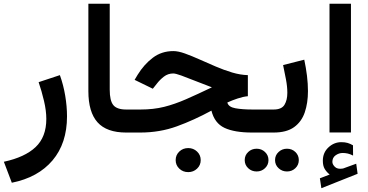

<svg xmlns="http://www.w3.org/2000/svg" viewBox="-39 -700 1942 1014"><path d="M23.4 265.1 -18.6 154.3Q92.3 130.4 148.9 76.9Q205.6 23.4 205.6 -71.8Q205.6 -115.2 193.4 -167Q181.2 -218.8 165 -266.1L277.3 -303.2Q295.9 -251.5 305.4 -194.8Q314.9 -138.2 314.9 -85.4Q314.9 56.6 238.5 147Q162.1 237.3 23.4 265.1Z M427.7 -680.2H540.5V-226.1Q540.5 -168 559.6 -144.8Q578.6 -121.6 627.4 -121.6H639.6V0H627.4Q524.4 0 476.1 -54Q427.7 -107.9 427.7 -218.8Z M888.7 145.5Q888.7 118.7 908 100.3Q927.2 82 955.1 82Q982.4 82 1001.7 100.3Q1021 118.7 1021 145.5Q1021 172.4 1001.7 190.7Q982.4 209 955.1 209Q927.2 209 908 190.7Q888.7 172.4 888.7 145.5ZM1270 -303.2V-191.9Q1244.6 -189.5 1216.1 -179.9Q1187.5 -170.4 1161.6 -158.7Q1167.5 -134.8 1204.3 -128.2Q1241.2 -121.6 1294.4 -121.6H1321.3V0H1292.5Q1199.2 0 1146.7 -24.7Q1094.2 -49.3 1077.6 -115.7Q984.9 -65.4 894.8 -32.7Q804.7 0 701.7 0H620.1V-121.6H703.1Q771.5 -121.6 827.9 -135.7Q884.3 -149.9 943.8 -176Q1003.4 -202.1 1080.1 -238.8Q1031.7 -256.8 989.7 -273.7Q947.8 -290.5 918 -301.3Q888.2 -312 876 -312Q848.1 -312 826.4 -295.2Q804.7 -278.3 789.1 -257.8L768.1 -231.4L671.9 -278.3L688 -305.2Q721.7 -359.9 768.1 -395Q814.5 -430.2 876.5 -430.2Q902.3 -430.2 937.7 -417.5Q973.1 -404.8 1014.6 -386.2Q1056.2 -367.7 1099.9 -348.9Q1143.6 -330.1 1187 -317.1Q1230.5 -304.2 1270 -303.2Z M1406.2 0H1300.8V-121.6H1406.2Q1448.2 -121.6 1463.4 -146.5Q1478.5 -171.4 1478.5 -210Q1478.5 -242.7 1471.2 -281Q1463.9 -319.3 1456.1 -356.4L1567.9 -384.8Q1577.1 -341.8 1582.3 -299.6Q1587.4 -257.3 1587.4 -218.8Q1587.4 -156.2 1570.6 -106.7Q1553.7 -57.1 1514.2 -28.6Q1474.6 0 1406.2 0ZM1413.6 145.5Q1413.6 120.1 1432.1 102.8Q1450.7 85.4 1476.6 85.4Q1502.9 85.4 1521 102.8Q1539.1 120.1 1539.1 145.5Q1539.1 170.9 1521 188.2Q1502.9 205.6 1476.6 205.6Q1450.7 205.6 1432.1 188.2Q1413.6 170.9 1413.6 145.5ZM1253.4 145.5Q1253.4 120.1 1271.7 102.8Q1290 85.4 1316.4 85.4Q1342.3 85.4 1360.6 102.8Q1378.9 120.1 1378.9 145.5Q1378.9 170.9 1360.6 188.2Q1342.3 205.6 1316.4 205.6Q1290 205.6 1271.7 188.2Q1253.4 170.9 1253.4 145.5Z M1702.1 221.7Q1685.5 208.5 1675.8 192.1Q1666 175.8 1666 148.9Q1666 106 1695.6 78.4Q1725.1 50.8 1763.7 50.8Q1782.7 50.8 1796.9 54.9Q1811 59.1 1825.2 67.4L1825.7 121.6Q1810.5 113.8 1797.4 110.8Q1784.2 107.9 1770.5 107.9Q1751 107.9 1733.6 120.1Q1716.3 132.3 1716.3 155.3Q1716.8 168.9 1730 181.6Q1743.2 194.3 1769.5 190.4Q1770 190.4 1773.9 189.5L1842.3 164.6L1849.6 217.8L1658.2 293.9L1650.4 241.7ZM1814.5 -680.2V-0.5H1701.2V-680.2Z"/></svg>

Font: Vazirmatn RD FD SemiBold
Style: Regular
Weight: 600
Designer: Saber Rastikerdar
Foundry: Saber Rastikerdar
Version: Version 33.003